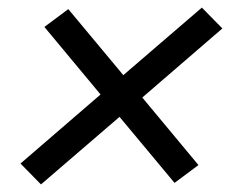

<svg xmlns="http://www.w3.org/2000/svg" viewBox="-20 -593 640 506"><path d="M88 -107 34 -162 245 -344 97 -522 160 -569 305 -395 512 -573 566 -518 355 -336 503 -158 440 -111 295 -285Z"/></svg>

Font: Iosevka Slab Extended Oblique
Style: Regular
Weight: 400
Width: 7
Italic angle: -9°
Monospace: yes
Designer: Belleve Invis
Foundry: Belleve Invis
Version: Version 11.1.0; ttfautohint (v1.8.3)